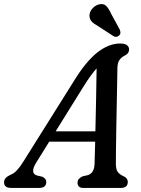

<svg xmlns="http://www.w3.org/2000/svg" viewBox="-50 -922 693 942"><path d="M127 -123Q96.5 -73 130 -61.5L157 -55Q177 -46.5 177 -29.5Q177 0 142.5 0H4.5Q-30 0 -30 -27.5Q-30 -39 -22.8 -47.8Q-15.5 -56.5 3.5 -65.5Q19 -71 34.2 -87.8Q49.5 -104.5 64.5 -129L314.5 -527.5Q372 -621 427.8 -664.8Q483.5 -708.5 539 -708.5Q563 -708.5 573.2 -700.2Q583.5 -692 583.5 -679.5Q583.5 -660 562.5 -649.5Q545.5 -641.5 535.8 -627.2Q526 -613 526 -585.5Q525.5 -548.5 524.5 -499.2Q523.5 -450 522.5 -395.5Q521.5 -341 520.5 -288Q519.5 -235 519 -190.5Q518.5 -146 518.5 -117Q519 -91.5 527.2 -79Q535.5 -66.5 560 -55.5Q577 -46.5 577 -29Q576.5 0 543 0H357Q343 0 336.5 -7.5Q330 -15 330.5 -26Q330.5 -46 355.5 -57L382 -63Q413 -74 414 -119.5Q415.5 -161 417 -227H191.5ZM358.5 -495.5 223 -277.5H418Q420 -353.5 421.5 -436.8Q423 -520 424 -586.5Q410.5 -571.5 394.2 -549.2Q378 -527 358.5 -495.5ZM496 -853 538 -776Q540.5 -769 540.8 -761.8Q541 -754.5 534.5 -748Q522 -736.5 507 -744.5L431 -794Q410.5 -805 400 -816.2Q389.5 -827.5 389 -844.5Q388.5 -861.5 401 -877.5Q413.5 -893.5 433.5 -900Q458 -906.5 471.2 -892.8Q484.5 -879 496 -853Z"/></svg>

Font: Fraunces 72pt S100
Style: Italic
Weight: 400
Italic angle: -16°
Version: Version 1.000; ttfautohint (v1.8.3)